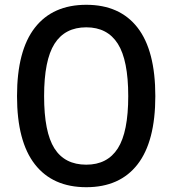

<svg xmlns="http://www.w3.org/2000/svg" viewBox="-20 -770 719 801"><path d="M340 -83Q428 -83 471.5 -151Q515 -219 515 -369Q515 -519 471.5 -587.5Q428 -656 340 -656Q251 -656 207.5 -587.5Q164 -519 164 -369Q164 -219 207 -151Q250 -83 340 -83ZM51 -369Q51 -559 125.5 -654.5Q200 -750 340 -750Q480 -750 554 -654.5Q628 -559 628 -369Q628 -180 554 -84.5Q480 11 340 11Q200 11 125.5 -84.5Q51 -180 51 -369Z"/></svg>

Font: EncodeSans
Style: Medium
Weight: 500
Designer: Pablo Impallari, Andres Torresi
Foundry: Pablo Impallari, Andres Torresi
Version: Version 1.000; ttfautohint (v1.4.1)